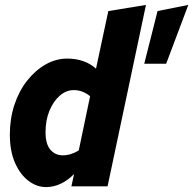

<svg xmlns="http://www.w3.org/2000/svg" viewBox="-20 -757 785 780"><path d="M167 3Q129 3 95.5 -22.5Q62 -48 41 -95.5Q20 -143 20 -210Q20 -275 38.5 -331Q57 -387 90 -429Q123 -471 165 -495Q207 -519 253 -519Q289 -519 318.5 -508.5Q348 -498 370 -478L420 -712L573 -737L417 0H270L281 -50Q254 -23 225.5 -10Q197 3 167 3ZM235 -126Q268 -126 300 -146L346 -366Q332 -378 315 -384.5Q298 -391 280 -391Q249 -391 223 -368.5Q197 -346 181 -307.5Q165 -269 165 -220Q165 -172 184.5 -149Q204 -126 235 -126ZM566 -498 620 -712 745 -737 655 -498Z"/></svg>

Font: Red Hat Mono
Style: Italic
Weight: 400
Italic angle: -12°
Monospace: yes
Designer: Pentagram, MCKL
Foundry: MCKL
Version: Version 1.030